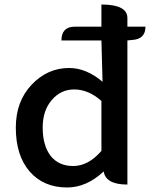

<svg xmlns="http://www.w3.org/2000/svg" viewBox="-20 -817 670 850"><path d="M277 13Q173 13 111 -58Q50 -129 50 -252Q50 -368 120 -442Q190 -516 286 -516Q362 -516 434 -455L429 -638H252Q252 -699 312 -699H429V-797Q544 -797 544 -737V-699H624Q624 -643 564 -640L544 -638V0Q448 0 439 -58Q363 13 277 13ZM304 -82Q371 -82 429 -149V-370Q372 -421 308 -421Q249 -421 209 -374Q169 -327 169 -253Q169 -173 204 -127Q240 -82 304 -82Z"/></svg>

Font: Swei Half Moon CJK SC
Style: Medium
Weight: 500
Version: Version 2.071